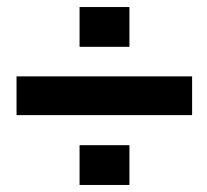

<svg xmlns="http://www.w3.org/2000/svg" viewBox="-20 -609 593 549"><path d="M207.5 -475.1V-588.9H350.1V-475.1ZM27.3 -279.8V-390.6H529.3V-279.8ZM207.5 -80.1V-193.8H350.1V-80.1Z"/></svg>

Font: Roboto Slab
Style: Bold
Weight: 700
Designer: Google
Version: Version 2.000; ttfautohint (v1.8.1.43-b0c9)